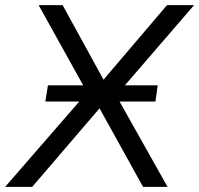

<svg xmlns="http://www.w3.org/2000/svg" viewBox="-44 -725 773 745"><path d="M-24 0 307 -381 306 -345 106 -705H199L362 -408H351L604 -705H709L394 -340L393 -379L606 0H511L336 -316H352L81 0ZM132 -331 142 -394H568L559 -331Z"/></svg>

Font: Nunito Sans 10pt
Style: Italic
Weight: 400
Italic angle: -9°
Designer: Vernon Adams
Foundry: Vernon Adams
Version: Version 3.101;gftools[0.9.27]